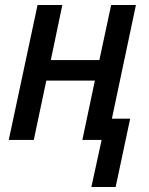

<svg xmlns="http://www.w3.org/2000/svg" viewBox="-20 -559 596 767"><path d="M345 188 386 0H309L359 -237H165L115 0H15L130 -539H229L183 -319H377L424 -539H523L427 -85H500L442 188Z"/></svg>

Font: Noto Sans SemiCondensed Medium
Style: Italic
Weight: 500
Width: 4
Italic angle: -12°
Designer: Monotype Design Team
Foundry: Monotype Imaging Inc.
Version: Version 2.013; ttfautohint (v1.8.4.7-5d5b)